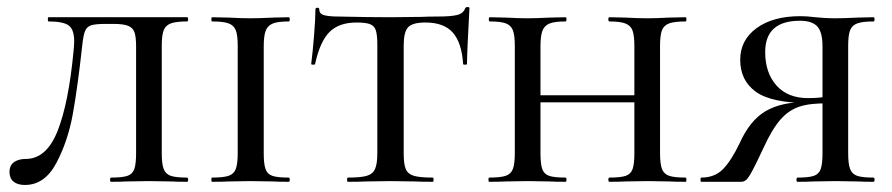

<svg xmlns="http://www.w3.org/2000/svg" viewBox="-20 -517 2538 546"><path d="M214 -389Q201 -270 187 -192.5Q173 -115 140 -53Q107 9 51 9Q30 9 18.5 -0.5Q7 -10 7 -28Q7 -47 20 -56Q33 -65 53 -65Q112 -65 143.5 -144Q175 -223 189 -370Q191 -392 191 -399Q191 -433 175.5 -444.5Q160 -456 118 -456Q116 -456 116 -462Q116 -468 118 -468H512Q515 -468 515 -462Q515 -456 512 -456Q481 -456 466 -450.5Q451 -445 445.5 -431Q440 -417 440 -387V-81Q440 -51 445.5 -36.5Q451 -22 465.5 -17Q480 -12 512 -12Q515 -12 515 -6Q515 0 512 0Q483 0 467 -1L404 -2L340 -1Q324 0 296 0Q293 0 293 -6Q293 -12 296 -12Q328 -12 342.5 -17Q357 -22 362 -36.5Q367 -51 367 -81V-385Q367 -412 362.5 -425Q358 -438 344.5 -443.5Q331 -449 303 -449H280Q251 -449 239 -445Q227 -441 222 -429Q217 -417 214 -389Z M801 -12Q804 -12 804 -6Q804 0 801 0Q772 0 756 -1L692 -2L630 -1Q613 0 583 0Q581 0 581 -6Q581 -12 583 -12Q615 -12 630 -17Q645 -22 650.5 -36.5Q656 -51 656 -81V-387Q656 -417 650.5 -431Q645 -445 630 -450.5Q615 -456 583 -456Q581 -456 581 -462Q581 -468 583 -468L630 -467Q668 -465 692 -465Q717 -465 757 -467L801 -468Q804 -468 804 -462Q804 -456 801 -456Q770 -456 755.5 -450Q741 -444 735.5 -429.5Q730 -415 730 -385V-81Q730 -51 735 -36.5Q740 -22 754.5 -17Q769 -12 801 -12Z M876 -335Q876 -333 870.5 -333Q865 -333 865 -335Q869 -366 873 -415Q877 -464 877 -490Q877 -495 882.5 -495Q888 -495 888 -490Q888 -477 903 -473.5Q918 -470 941 -470Q1027 -468 1092 -468L1179 -469Q1196 -470 1225 -470Q1263 -470 1280.5 -474.5Q1298 -479 1303 -494Q1305 -497 1310 -497Q1315 -497 1315 -494Q1308 -365 1308 -335Q1308 -333 1302.5 -333Q1297 -333 1297 -335Q1293 -396 1267.5 -424.5Q1242 -453 1190 -453Q1153 -453 1140.5 -439.5Q1128 -426 1128 -387V-81Q1128 -50 1134 -36Q1140 -22 1157 -17Q1174 -12 1211 -12Q1213 -12 1213 -6Q1213 0 1211 0Q1178 0 1160 -1L1090 -2L1021 -1Q1002 0 969 0Q967 0 967 -6Q967 -12 969 -12Q1006 -12 1023 -17Q1040 -22 1046.5 -36.5Q1053 -51 1053 -81V-389Q1053 -417 1049 -430Q1045 -443 1033 -448Q1021 -453 994 -453Q944 -453 917 -426Q890 -399 876 -335Z M1713 -456Q1710 -456 1710 -462Q1710 -468 1713 -468L1758 -467Q1796 -465 1822 -465Q1845 -465 1883 -467L1930 -468Q1932 -468 1932 -462Q1932 -456 1930 -456Q1898 -456 1883 -450.5Q1868 -445 1862.5 -431Q1857 -417 1857 -387V-81Q1857 -51 1862.5 -36.5Q1868 -22 1883 -17Q1898 -12 1930 -12Q1932 -12 1932 -6Q1932 0 1930 0Q1900 0 1883 -1L1822 -2L1758 -1Q1742 0 1713 0Q1710 0 1710 -6Q1710 -12 1713 -12Q1745 -12 1759.5 -17Q1774 -22 1779 -36.5Q1784 -51 1784 -81V-385Q1784 -415 1779 -429.5Q1774 -444 1759 -450Q1744 -456 1713 -456ZM1478 -246H1817V-226H1478ZM1373 -456Q1370 -456 1370 -462Q1370 -468 1373 -468L1418 -467Q1456 -465 1480 -465Q1504 -465 1544 -467L1588 -468Q1591 -468 1591 -462Q1591 -456 1588 -456Q1557 -456 1542.5 -450Q1528 -444 1522.5 -429.5Q1517 -415 1517 -385V-81Q1517 -51 1522 -36.5Q1527 -22 1541.5 -17Q1556 -12 1588 -12Q1591 -12 1591 -6Q1591 0 1588 0Q1559 0 1543 -1L1480 -2L1418 -1Q1401 0 1371 0Q1369 0 1369 -6Q1369 -12 1371 -12Q1403 -12 1418 -17Q1433 -22 1438.5 -36.5Q1444 -51 1444 -81V-387Q1444 -417 1438.5 -431Q1433 -445 1418.5 -450.5Q1404 -456 1373 -456Z M1974 -12Q2013 -12 2036.5 -36.5Q2060 -61 2083 -109Q2112 -174 2156.5 -200.5Q2201 -227 2273 -227L2280 -224Q2174 -224 2129.5 -256Q2085 -288 2085 -347Q2085 -403 2131.5 -437Q2178 -471 2256 -471Q2275 -471 2299 -468Q2309 -467 2323.5 -466Q2338 -465 2356 -465Q2379 -465 2419 -467L2464 -468Q2467 -468 2467 -462Q2467 -456 2464 -456Q2433 -456 2418 -450.5Q2403 -445 2397.5 -431Q2392 -417 2392 -387V-81Q2392 -51 2397.5 -36.5Q2403 -22 2417.5 -17Q2432 -12 2464 -12Q2467 -12 2467 -6Q2467 0 2464 0Q2435 0 2419 -1L2356 -2L2293 -1Q2277 0 2248 0Q2245 0 2245 -6Q2245 -12 2248 -12Q2280 -12 2294.5 -17Q2309 -22 2314 -36.5Q2319 -51 2319 -81V-385Q2319 -426 2304 -442Q2289 -458 2255 -458Q2156 -458 2156 -369Q2156 -310 2188 -274Q2220 -238 2278 -238Q2319 -238 2339 -245L2336 -223Q2285 -224 2254 -214Q2223 -204 2199 -176.5Q2175 -149 2150 -94Q2130 -51 2119.5 -31.5Q2109 -12 2102.5 -6Q2096 0 2088 0H1974Q1972 0 1972 -6Q1972 -12 1974 -12Z"/></svg>

Font: Cormorant SC Medium
Style: Regular
Weight: 500
Designer: Christian Thalmann (Catharsis Fonts)
Foundry: Catharsis Fonts
Version: Version 4.000